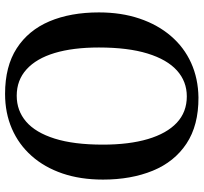

<svg xmlns="http://www.w3.org/2000/svg" viewBox="-43 -749 804 758"><g transform="rotate(-90 359.0 -370.0)"><path d="M353 11.5Q243 12 171 -35.8Q99 -83.5 64 -169Q29 -254.5 29 -365.5Q29 -454.5 53.2 -525.5Q77.5 -596.5 122.5 -647.2Q167.5 -698 229.8 -725Q292 -752 367.5 -752Q476 -752 547.2 -706Q618.5 -660 653.8 -576.8Q689 -493.5 689 -381.5Q689 -293.5 664.8 -221.5Q640.5 -149.5 596 -97.5Q551.5 -45.5 489.8 -17.5Q428 10.5 353 11.5ZM357.5 -34.5Q416.5 -34.5 459.8 -73.5Q503 -112.5 526.8 -189.8Q550.5 -267 550.5 -381.5Q550.5 -483.5 528.8 -556Q507 -628.5 464.2 -667.2Q421.5 -706 360 -706Q301 -706 257.8 -668.8Q214.5 -631.5 190.8 -556Q167 -480.5 167 -366Q167 -262.5 189 -188.2Q211 -114 253.2 -74.2Q295.5 -34.5 357.5 -34.5Z"/></g></svg>

Font: Merriweather 60pt SemiBold
Style: Regular
Weight: 600
Version: Version 2.100